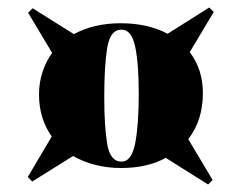

<svg xmlns="http://www.w3.org/2000/svg" viewBox="-20 -627 646 512"><path d="M535 -135 422 -206Q373 -179 303 -179Q266 -179 233.5 -187.5Q201 -196 175 -211L66 -143L54 -155L118 -263Q84 -311 84 -375Q84 -407 93.5 -435.5Q103 -464 119 -486L55 -593L67 -605L177 -536Q230 -565 302 -565Q374 -565 427 -537L538 -607L550 -595L486 -488Q521 -442 521 -379Q521 -306 482 -256L547 -147ZM304 -196Q331 -196 340.5 -245Q350 -294 350 -377Q350 -457 340.5 -502.5Q331 -548 304 -548Q274 -548 266 -500Q258 -452 258 -368Q258 -289 266 -242.5Q274 -196 304 -196Z"/></svg>

Font: Display Black
Style: Regular
Weight: 900
Designer: Latin by Veronika Burian and Jose Scaglione. Greek by Irene Vlachou. Cyrillic by Vera Evstafieva.
Foundry: TypeTogether
Version: Version 3.002